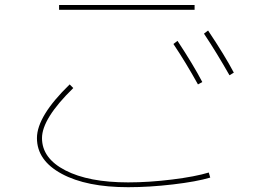

<svg xmlns="http://www.w3.org/2000/svg" viewBox="-20 -740 1040 779"><path d="M683.6 -561.5 700.2 -574.2Q764.6 -476.6 800.8 -407.2L783.2 -397.5Q733.4 -487.3 683.6 -561.5ZM807.6 -603.5 824.2 -616.2Q891.6 -515.6 928.7 -445.3L911.1 -434.6Q858.4 -527.3 807.6 -603.5ZM219.7 -700.2V-719.7H769.5V-700.2ZM129.9 -179.7Q129.9 -268.6 262.7 -397.5L277.3 -382.8Q150.4 -258.8 150.4 -179.7Q150.4 -97.7 245.1 -48.8Q339.8 0 500 0Q585 0 678.7 -11.7Q772.5 -23.4 827.1 -40L833 -19.5Q777.3 -2.9 681.6 8.3Q585.9 19.5 500 19.5Q331.1 19.5 230.5 -34.7Q129.9 -88.9 129.9 -179.7Z"/></svg>

Font: Mgen+ 1mn thin
Style: Regular
Weight: 100
Designer: [Source Han Sans]
Ryoko NISHIZUKA  (kana & ideographs); Paul D. Hunt (Latin, Greek & Cyrillic); Wenlong ZHANG  (bopomofo
Version: Version 1.059.20150602